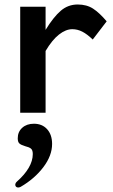

<svg xmlns="http://www.w3.org/2000/svg" viewBox="-20 -502 502 855"><path d="M70 0V-472H183V-369Q218 -426 250.5 -454Q283 -482 326 -482Q366 -482 394.5 -463.5Q423 -445 455 -407L393 -326Q368 -350 346.5 -361Q325 -372 302 -372Q273 -372 242.5 -348Q212 -324 183 -275V0ZM212 139Q212 191 173 242.5Q134 294 72 330Q66 333 61 333Q55 333 51.5 329.5Q48 326 48 321Q48 313 56 306Q90 276 108 245Q126 214 126 184Q126 166 117.5 159.5Q109 153 92 149Q75 144 67 137.5Q59 131 59 114Q59 85 79 67Q99 49 131 49Q168 49 190 73.5Q212 98 212 139Z"/></svg>

Font: Madhuban Medium
Style: Regular
Weight: 500
Designer: jaikishan Patel
Foundry: MagicType
Version: Version 1.000